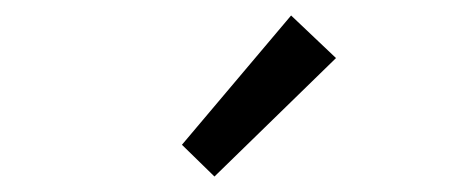

<svg xmlns="http://www.w3.org/2000/svg" viewBox="-20 -801 582 248"><path d="M257 -573 215 -614 356 -781 414 -726Z"/></svg>

Font: Processing Sans Pro
Style: Regular
Weight: 400
Designer: Paul D. Hunt
Foundry: Adobe Systems Incorporated
Version: Version 2.020;PS 2.000;hotconv 1.0.86;makeotf.lib2.5.63406